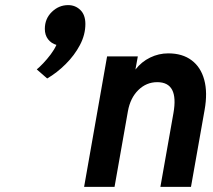

<svg xmlns="http://www.w3.org/2000/svg" viewBox="-20 -732 834 752"><path d="M164.8 -424.6 124 -460.2Q134 -468.2 149.2 -484.1Q164.4 -500.1 178.8 -519.2Q193.1 -538.3 201 -556.2Q180.9 -561.9 168.2 -578.3Q155.6 -594.8 155.6 -618.8Q155.6 -658.8 183.1 -685.4Q210.5 -712 247 -712Q275 -712 294.7 -692.9Q314.4 -673.8 314.4 -638Q314.4 -595.9 293 -555.5Q271.6 -515.1 237.4 -481.1Q203.2 -447 164.8 -424.6ZM309.4 0 399.4 -511H519.8L510.4 -459.6Q534.4 -490.3 568.1 -506.6Q601.8 -523 639 -523Q694.5 -523 730.5 -495.9Q766.6 -468.9 780 -419.2Q793.5 -369.5 781.4 -301.6L728 0H608.2L659.2 -288.4Q670.1 -349.6 654.3 -379.9Q638.5 -410.2 595.8 -410.2Q553.3 -410.2 521.8 -379.3Q490.3 -348.4 481 -296.4L428.6 0Z"/></svg>

Font: Overpass
Style: Italic
Weight: 400
Italic angle: -10°
Designer: Delve Withrington, Dave Bailey, Thomas Jockin
Foundry: Delve Fonts LLC
Version: Version 4.000